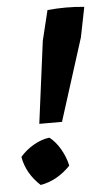

<svg xmlns="http://www.w3.org/2000/svg" viewBox="-50 -696 401 733"><g transform="rotate(-5 150.5 -329.0)"><path d="M301 -658 278 -543 178 -228H91L132 -543L160 -658Q231 -665 301 -658ZM125 -172Q149 -153 166.5 -122.5Q184 -92 191 -59Q140 -6 76 5Q23 -44 12 -108Q33 -133 64 -151Q95 -169 125 -172Z"/></g></svg>

Font: Piazzolla
Style: Bold Italic
Weight: 700
Italic angle: -11.3°
Designer: Juan Pablo del Peral
Foundry: Huerta Tipografica
Version: Version 1.330